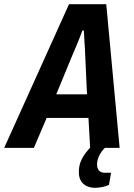

<svg xmlns="http://www.w3.org/2000/svg" viewBox="-61 -707 643 918"><path d="M-41 0 269 -687H447L511 0H370L362 -143H162L101 0ZM208 -256H355L346 -451Q346 -461 345 -475Q344 -489 343 -504.5Q342 -520 341.5 -534Q341 -548 340 -561H333Q327 -544 318.5 -523Q310 -502 302 -482.5Q294 -463 288 -450ZM394 191Q373 191 355.5 183.5Q338 176 327 159.5Q316 143 316 115Q316 86 326 63Q336 40 351 21Q366 2 381 -12H451L450 -8Q432 5 417.5 29.5Q403 54 403 80Q403 98 412.5 108.5Q422 119 440 119H470L460 177Q445 184 426.5 187.5Q408 191 394 191Z"/></svg>

Font: Archivo Condensed
Style: Bold Italic
Weight: 700
Width: 3
Italic angle: -10°
Designer: Hector Gatti
Foundry: Omnibus-Type
Version: Version 2.001